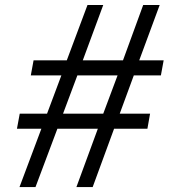

<svg xmlns="http://www.w3.org/2000/svg" viewBox="-20 -759 684 779"><path d="M59.1 0 147.9 -236.8H48.8L60.1 -297.9H170.9L229 -453.1H105L116.2 -514.2H251L335 -738.8H398.9L315.9 -514.2H479L561 -738.8H627.9L544.9 -514.2H644L632.8 -453.1H522.9L465.8 -297.9H588.9L578.1 -236.8H442.9L356 0H290L377 -236.8H212.9L124 0ZM235.8 -297.9H398.9L457 -453.1H293.9Z"/></svg>

Font: Involve
Style: Italic
Weight: 400
Italic angle: -10.5°
Designer: Stefan Peev
Foundry: Context Ltd.
Version: Version 1.001